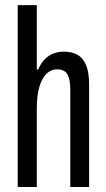

<svg xmlns="http://www.w3.org/2000/svg" viewBox="-20 -744 420 764"><path d="M50.5 0V-723.5H126.4V-466.9H131.4Q142.9 -492.7 158.3 -508.4Q173.8 -524.1 193.1 -531.3Q212.3 -538.5 233.9 -538.5Q266.2 -538.5 288.7 -525.7Q311.2 -512.8 322.9 -484Q334.6 -455.2 334.6 -405.8V0H259.7V-386.9Q259.7 -405.2 257.4 -419.7Q255.2 -434.2 249.8 -445.3Q244.4 -456.4 233.8 -462.3Q223.2 -468.2 206.9 -468.2Q183.7 -468.2 165.6 -451.2Q147.4 -434.1 136.9 -399.4Q126.4 -364.6 126.4 -310.8V0Z"/></svg>

Font: Archivo SemiBold ExtraCondensed
Style: Regular
Weight: 600
Width: 2
Version: Version 2.001